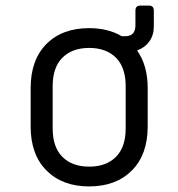

<svg xmlns="http://www.w3.org/2000/svg" viewBox="-20 -660 640 689"><path d="M300 9Q204 9 147 -48Q90 -105 90 -206V-344Q90 -445 146.5 -502Q203 -559 300 -559Q368 -559 417 -530H429Q466 -530 466 -569V-622Q466 -640 484 -640H514Q532 -640 532 -622V-565Q532 -534 516 -511.5Q500 -489 472 -479Q510 -425 510 -344V-206Q510 -105 453 -48Q396 9 300 9ZM300 -62Q361 -62 396 -97Q431 -132 431 -199V-351Q431 -418 396 -453Q361 -488 300 -488Q239 -488 204 -453Q169 -418 169 -351V-199Q169 -132 204 -97Q239 -62 300 -62Z"/></svg>

Font: Pitagon Sans Mono Light
Style: Regular
Weight: 300
Monospace: yes
Designer: Travis Tran
Foundry: Pitagon
Version: Version 1.001; ttfautohint (v1.8.4.7-5d5b);gftools[0.9.26]